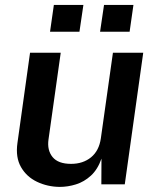

<svg xmlns="http://www.w3.org/2000/svg" viewBox="-20 -724 616 754"><path d="M214.5 10Q166.5 9.5 125.5 -10Q84.5 -29.5 62.5 -67.8Q40.5 -106 48.5 -162.5L98 -517H218.5L170.5 -176.5Q164.5 -134 186.5 -107.2Q208.5 -80.5 259 -80.5Q306 -80.5 337.5 -106.2Q369 -132 376 -180.5L423.5 -517H542.5L470 0H378L378.5 -101Q363.5 -58.5 337 -34.2Q310.5 -10 278.5 0Q246.5 10 214.5 10ZM373 -599.5 388.5 -704.5H504L489 -599.5ZM176.5 -599.5 191.5 -704.5H307.5L292 -599.5Z"/></svg>

Font: Public Sans SemiBold
Style: Italic
Weight: 600
Italic angle: -8°
Designer: The Public Sans project authors (U.S. Web Design System). Libre Franklin designed by Pablo Impallari and Rodrigo Fuenzal
Version: Version 1.007; ttfautohint (v1.8.1) -l 8 -r 50 -G 200 -x 14 